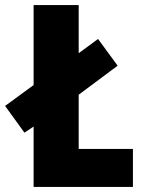

<svg xmlns="http://www.w3.org/2000/svg" viewBox="-43 -785 563 754"><path d="M89 -51V-288L53 -264L-23 -369L89 -451V-765H266V-576L342 -632L419 -527L266 -413V-200H479V-51Z"/></svg>

Font: Noto Sans Tamil UI Condensed Black
Style: Regular
Weight: 900
Width: 3
Designer: Jelle Bosma - Monotype Design Team
Foundry: Monotype Imaging Inc.
Version: Version 2.004; ttfautohint (v1.8.4.7-5d5b)